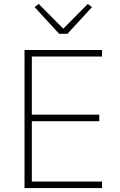

<svg xmlns="http://www.w3.org/2000/svg" viewBox="-20 -951 606 971"><path d="M104 0V-698H496V-665H141V-371H482V-338H141V-33H496V0ZM279 -780 155 -915 176 -931 300 -806 424 -931 445 -915 321 -780Z"/></svg>

Font: Plexus Sans ExtraLight
Style: Regular
Weight: 250
Version: Version 2.001;PS 002.001;hotconv 1.0.70;makeotf.lib2.5.58329